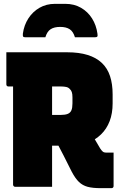

<svg xmlns="http://www.w3.org/2000/svg" viewBox="-20 -972 640 999"><path d="M427 -326Q446 -293 464 -263Q482 -233 501 -200Q508 -189 514.5 -183.5Q521 -178 531 -178Q534 -178 537 -178Q540 -178 543 -178H571Q571 -134 571 -91.5Q571 -49 571 -4Q571 1 568 4Q565 7 560 7Q548 7 533 7Q518 7 504 7Q462 7 436 0Q410 -7 391 -25Q372 -43 353 -79Q332 -121 311 -162.5Q290 -204 268 -245ZM13 -700Q92 -700 171 -700Q250 -700 329 -700Q391 -700 436 -686Q481 -672 510 -644.5Q539 -617 552.5 -576Q566 -535 566 -481V-434Q566 -382 550.5 -341.5Q535 -301 505.5 -272.5Q476 -244 436 -229Q396 -214 346 -214Q309 -214 271 -214Q233 -214 196 -214L185 -207V-374Q213 -374 241 -374Q269 -374 296 -374Q319 -374 332.5 -379.5Q346 -385 351.5 -398Q357 -411 357 -434V-466Q357 -483 353.5 -493Q350 -503 343 -509Q336 -517 324.5 -519.5Q313 -522 299 -522Q253 -522 207.5 -522Q162 -522 116 -522Q70 -522 24 -522Q19 -522 16 -525Q13 -528 13 -533Q13 -575 13 -616Q13 -657 13 -700ZM251 0Q202 0 155 0Q108 0 59 0Q54 0 51 -3.5Q48 -7 48 -11Q48 -91 48 -169Q48 -247 48 -325Q48 -403 48 -481Q48 -559 48 -639H265L251 -621Q251 -577 251 -534Q251 -491 251 -448Q251 -390 251 -333Q251 -276 251 -218.5Q251 -161 251 -100Q251 -73 251 -47.5Q251 -22 251 0ZM216 -778Q190 -778 164.5 -778Q139 -778 113 -778Q103 -778 100.5 -781.5Q98 -785 99 -797Q105 -841 127.5 -876Q150 -911 185.5 -931.5Q221 -952 266 -952H320Q366 -952 401.5 -931.5Q437 -911 459 -876Q481 -841 487 -797Q489 -785 486 -781.5Q483 -778 473 -778Q447 -778 421.5 -778Q396 -778 370 -778Q361 -808 342.5 -820Q324 -832 293 -832Q262 -832 243.5 -820Q225 -808 216 -778Z"/></svg>

Font: Recursive Black
Style: Regular
Weight: 900
Version: Version 1.085